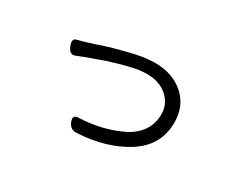

<svg xmlns="http://www.w3.org/2000/svg" viewBox="-92 -748 1183 1009"><g transform="rotate(30 500.0 -243.5)"><path d="M188 -405Q212 -410 280 -432Q348 -455 377 -463Q406 -471 450 -482Q540 -506 607 -506Q715 -506 783 -445Q851 -385 851 -284Q851 -145 729 -67Q607 10 435 19Q396 23 380 -15Q364 -54 402 -55Q536 -60 648 -112Q705 -138 737 -182Q770 -227 770 -288Q770 -350 723 -392Q676 -434 601 -434Q554 -434 511 -423Q468 -413 434 -403Q400 -393 375 -385Q351 -377 317 -364Q284 -352 267 -346Q251 -340 224 -329Q194 -317 177 -358Q160 -399 188 -405Z"/></g></svg>

Font: Swei Gothic CJK TC Regular
Style: Regular
Weight: 400
Version: Version 2.129